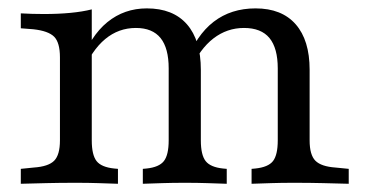

<svg xmlns="http://www.w3.org/2000/svg" viewBox="-20 -447 899 467"><path d="M164.5 -2.4Q124.2 -2.4 93.1 -1.6Q62.1 -0.8 30.6 0V-36.3L62.1 -39.5Q97.6 -41.9 111.7 -56Q125.8 -70.2 125.8 -105.6V-206.5H203.2V-105.6Q203.2 -70.2 214.9 -55.2Q226.6 -40.3 258.1 -37.1L266.9 -36.3V0Q241.9 -0.8 218.5 -1.6Q195.2 -2.4 164.5 -2.4ZM125.8 -206.5V-307.3Q125.8 -343.5 111.7 -357.7Q97.6 -371.8 61.3 -375.8L30.6 -378.2V-414.5Q45.2 -413.7 58.5 -413.3Q71.8 -412.9 87.1 -412.9Q121.8 -412.9 151.2 -415.7Q180.6 -418.5 203.2 -424.2V-414.5V-206.5ZM390.3 -206.5V-280.6Q390.3 -329.8 370.6 -354.4Q350.8 -379 310.5 -379Q268.5 -379 235.9 -352Q203.2 -325 179.8 -269.4L175 -291.1Q200 -359.7 241.1 -393.1Q282.3 -426.6 337.1 -426.6Q400.8 -426.6 434.7 -387.9Q468.5 -349.2 468.5 -277.4V-206.5ZM429.8 -2.4Q399.2 -2.4 375.4 -1.6Q351.6 -0.8 327.4 0V-36.3L336.3 -37.1Q366.9 -40.3 378.6 -55.2Q390.3 -70.2 390.3 -105.6V-206.5H468.5V-105.6Q468.5 -70.2 480.2 -55.2Q491.9 -40.3 522.6 -37.1L531.5 -36.3V0Q507.3 -0.8 483.5 -1.6Q459.7 -2.4 429.8 -2.4ZM655.6 -206.5V-280.6Q655.6 -329.8 635.5 -354.4Q615.3 -379 573.4 -379Q532.3 -379 499.2 -353.6Q466.1 -328.2 442.7 -276.6L433.1 -296Q457.3 -361.3 499.6 -394Q541.9 -426.6 601.6 -426.6Q665.3 -426.6 699.2 -387.9Q733.1 -349.2 733.1 -277.4V-206.5ZM694.4 -2.4Q663.7 -2.4 639.9 -1.6Q616.1 -0.8 591.9 0V-36.3L600.8 -37.1Q632.3 -40.3 644 -55.2Q655.6 -70.2 655.6 -105.6V-206.5H733.1V-105.6Q733.1 -70.2 747.2 -56Q761.3 -41.9 796 -39.5L828.2 -36.3V0Q796.8 -0.8 765.7 -1.6Q734.7 -2.4 694.4 -2.4Z"/></svg>

Font: Playfair 9pt
Style: Regular
Weight: 400
Designer: Claus Eggers Sørensen
Foundry: Claus Eggers Sørensen
Version: Version 2.203